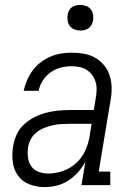

<svg xmlns="http://www.w3.org/2000/svg" viewBox="-20 -752 540 780"><path d="M161 8Q161 8 161 8Q161 8 161 8Q129 8 100 -3Q71 -14 53.5 -38Q36 -62 32 -93.5Q28 -125 33 -156Q37 -180 47 -203.5Q57 -227 76 -245Q95 -263 118 -275Q141 -287 165.5 -293.5Q190 -300 214 -302.5Q238 -305 262 -305H361L369 -353Q372 -370 372.5 -386.5Q373 -403 368.5 -418.5Q364 -434 355 -446.5Q346 -459 333 -467.5Q320 -476 304 -479.5Q288 -483 271 -483Q250 -483 227.5 -477.5Q205 -472 186 -458.5Q167 -445 154 -425Q141 -405 137 -383H76Q81 -405 90 -426Q99 -447 112.5 -465.5Q126 -484 145 -498.5Q164 -513 185 -522Q206 -531 228 -534.5Q250 -538 271 -538Q297 -538 322 -533.5Q347 -529 367.5 -517Q388 -505 403.5 -486Q419 -467 426 -444Q433 -421 433.5 -395.5Q434 -370 429 -344L381 -55H428V0H311L327 -95Q315 -73 297.5 -53Q280 -33 257.5 -18.5Q235 -4 210.5 2Q186 8 161 8ZM177 -47Q206 -47 236 -57.5Q266 -68 289.5 -89.5Q313 -111 326 -139.5Q339 -168 344 -198L352 -249H262Q245 -249 228 -248Q211 -247 194 -243Q177 -239 160 -232.5Q143 -226 128.5 -214.5Q114 -203 105.5 -187Q97 -171 94 -154Q91 -134 93.5 -113Q96 -92 107 -76.5Q118 -61 137 -54Q156 -47 177 -47ZM306 -628Q294 -628 282.5 -632.5Q271 -637 264 -646Q257 -655 255 -667.5Q253 -680 255 -693Q256 -701 260.5 -709.5Q265 -718 272.5 -723Q280 -728 289 -730Q298 -732 306 -732Q319 -732 330.5 -727.5Q342 -723 349 -714Q356 -705 358 -692.5Q360 -680 358 -667Q356 -659 351.5 -650.5Q347 -642 339.5 -637Q332 -632 323.5 -630Q315 -628 306 -628Z"/></svg>

Font: Iosevka Slab Light Oblique
Style: Regular
Weight: 300
Italic angle: -9°
Monospace: yes
Designer: Belleve Invis
Foundry: Belleve Invis
Version: Version 11.1.1; ttfautohint (v1.8.3)